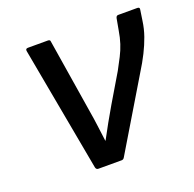

<svg xmlns="http://www.w3.org/2000/svg" viewBox="-94 -584 686 680"><g transform="rotate(-20 249.0 -244.0)"><path d="M166 0Q158 0 156 -9L70 -478Q68 -488 78 -488H153Q162 -488 162 -481L207 -200Q212 -171 215.5 -143Q219 -115 223 -85H224Q239 -113 254.5 -141Q270 -169 286 -196L349 -302Q362 -326 372.5 -346.5Q383 -367 390 -388.5Q397 -410 401 -435L409 -479Q411 -488 418 -488H490Q500 -488 498 -479L492 -439Q488 -410 478.5 -383Q469 -356 455 -328Q441 -300 421 -268L265 -8Q261 0 254 0Z"/></g></svg>

Font: Sofia Sans Semi Condensed Medium
Style: Italic
Weight: 500
Italic angle: -9°
Version: Version 4.100